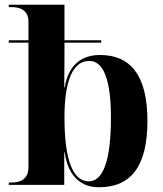

<svg xmlns="http://www.w3.org/2000/svg" viewBox="-20 -780 689 810"><path d="M397 10C531 10 602 -76 602 -270C602 -463 530 -548 402 -548C322 -548 268 -504 253 -411H251C252 -491 252 -556 252 -589V-600H407V-610H252V-760H17V-750H29C57 -750 100 -742 100 -689V-610H17V-600H100V-75C100 -18 58 -10 29 -10H17V0H251V-137H253C267 -36 322 10 397 10ZM355 -15C287 -15 252 -106 252 -284C252 -442 288 -523 357 -523C417 -523 448 -442 448 -284C448 -106 416 -15 355 -15Z"/></svg>

Font: Noto Serif Display
Style: Bold
Weight: 700
Designer: Monotype Design Team
Foundry: Monotype Imaging Inc.
Version: Version 2.009